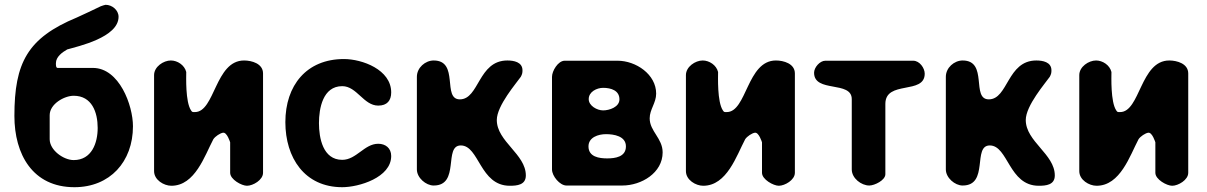

<svg xmlns="http://www.w3.org/2000/svg" viewBox="-20 -773 5031 800"><path d="M40 -290C40 -130 116 7 290 7C438 7 534 -99 534 -247C534 -334 477 -490 367 -490H220C212 -490 213 -506 213 -510C213 -536 239 -555 260 -567C305 -580 474 -617 474 -703C474 -731 447 -753 420 -753C419 -753 404 -749 400 -747C390 -742 310 -704 300 -700C95 -615 40 -512 40 -290ZM287 -374C363 -374 387 -305 387 -240C387 -177 362 -106 287 -106C245 -106 187 -147 187 -193V-293C187 -340 248 -374 287 -374Z M692 -521C661 -521 622 -495 622 -460V-60C622 -23 663 1 694 1C793 1 833 -125 869 -193C877 -205 897 -218 909 -220C926 -223 939 -180 939 -180V-53C939 -25 987 1 1009 1C1034 1 1076 -23 1076 -53V-467C1076 -508 1029 -521 997 -521C876 -521 876 -306 792 -306C783 -306 781 -305 776 -313C752 -349 756 -453 756 -473C749 -502 719 -521 692 -521Z M1169 -264C1169 -116 1249 7 1406 7C1475 7 1610 -33 1610 -123C1610 -156 1586 -174 1556 -174C1498 -174 1465 -107 1406 -107C1325 -107 1309 -199 1309 -260C1309 -321 1325 -414 1406 -414C1467 -414 1495 -333 1556 -333C1593 -333 1610 -354 1610 -388C1610 -483 1489 -527 1413 -527C1257 -527 1169 -417 1169 -264Z M1787 -521C1752 -521 1717 -491 1717 -453V-67C1717 -32 1755 0 1787 0C1898 0 1827 -167 1900 -167C1977 -167 1979 1 2104 1C2134 1 2171 -2 2171 -42C2171 -131 2050 -183 2050 -273C2050 -333 2132 -427 2150 -453C2156 -464 2157 -470 2157 -480C2157 -515 2120 -521 2094 -521C1972 -521 1977 -359 1896 -359C1821 -359 1895 -521 1787 -521Z M2714 -383C2714 -463 2630 -520 2553 -520H2333C2305 -520 2280 -477 2280 -453V-67C2280 -39 2313 0 2340 0H2573C2653 0 2741 -53 2741 -138C2741 -197 2687 -226 2687 -280C2687 -317 2714 -344 2714 -383ZM2432 -163C2432 -201 2473 -214 2505 -214C2538 -214 2588 -206 2588 -163C2588 -119 2543 -113 2510 -113C2477 -113 2432 -119 2432 -163ZM2433 -360C2433 -391 2467 -407 2493 -407C2526 -407 2561 -396 2561 -359C2561 -327 2519 -313 2493 -313C2468 -313 2433 -332 2433 -360Z M2908 -521C2877 -521 2838 -495 2838 -460V-60C2838 -23 2879 1 2910 1C3009 1 3049 -125 3085 -193C3093 -205 3113 -218 3125 -220C3142 -223 3155 -180 3155 -180V-53C3155 -25 3203 1 3225 1C3250 1 3292 -23 3292 -53V-467C3292 -508 3245 -521 3213 -521C3092 -521 3092 -306 3008 -306C2999 -306 2997 -305 2992 -313C2968 -349 2972 -453 2972 -473C2965 -502 2935 -521 2908 -521Z M3372 -470C3372 -385 3529 -438 3529 -360V-67C3529 -30 3569 0 3602 0C3624 0 3669 -22 3669 -47V-340C3669 -440 3833 -377 3833 -466C3833 -489 3812 -520 3785 -520H3419C3396 -520 3372 -492 3372 -470Z M3991 -521C3956 -521 3921 -491 3921 -453V-67C3921 -32 3959 0 3991 0C4102 0 4031 -167 4104 -167C4181 -167 4183 1 4308 1C4338 1 4375 -2 4375 -42C4375 -131 4254 -183 4254 -273C4254 -333 4336 -427 4354 -453C4360 -464 4361 -470 4361 -480C4361 -515 4324 -521 4298 -521C4176 -521 4181 -359 4100 -359C4025 -359 4099 -521 3991 -521Z M4547 -521C4516 -521 4477 -495 4477 -460V-60C4477 -23 4518 1 4549 1C4648 1 4688 -125 4724 -193C4732 -205 4752 -218 4764 -220C4781 -223 4794 -180 4794 -180V-53C4794 -25 4842 1 4864 1C4889 1 4931 -23 4931 -53V-467C4931 -508 4884 -521 4852 -521C4731 -521 4731 -306 4647 -306C4638 -306 4636 -305 4631 -313C4607 -349 4611 -453 4611 -473C4604 -502 4574 -521 4547 -521Z"/></svg>

Font: Asimov Print
Style: Regular
Weight: 500
Designer: Google
Version: Version 2.000980: 2014